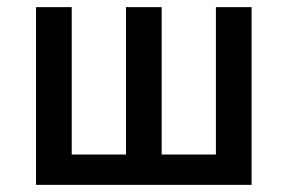

<svg xmlns="http://www.w3.org/2000/svg" viewBox="-20 -518 806 538"><path d="M81 0V-498H181V-85H333V-498H433V-85H585V-498H685V0Z"/></svg>

Font: Nunito Sans 7pt Condensed SemiBold
Style: Regular
Weight: 600
Width: 3
Designer: Vernon Adams
Foundry: Vernon Adams
Version: Version 3.101;gftools[0.9.27]